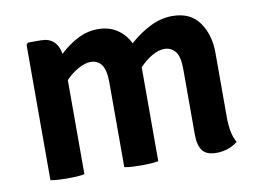

<svg xmlns="http://www.w3.org/2000/svg" viewBox="-62 -594 925 690"><g transform="rotate(-10 401.0 -249.0)"><path d="M340.5 -308.5Q340.5 -356 325.8 -374.8Q311 -393.5 286.5 -393.5Q265 -393 240.2 -379Q215.5 -365 195 -343.5V0Q182 2.5 165.8 3.5Q149.5 4.5 133 4.5Q117 4.5 100.5 3.5Q84 2.5 71 0V-494L77.5 -501H123.5Q154 -501 171 -484.8Q188 -468.5 192.5 -439.5Q222.5 -468 258 -486.5Q293.5 -505 332 -505Q374 -505 403 -485.2Q432 -465.5 447.5 -433Q480.5 -463.5 521.2 -484.2Q562 -505 604 -505Q670 -505 702.2 -459.5Q734.5 -414 734.5 -347.5V-113Q734.5 -85.5 738.8 -61.5Q743 -37.5 754 -19.5Q740.5 -8 720 -0.5Q699.5 7 676.5 7Q639.5 7 625 -12.8Q610.5 -32.5 610.5 -70.5V-309.5Q610.5 -357 595 -375.2Q579.5 -393.5 555.5 -393.5Q534.5 -393.5 510.2 -379.5Q486 -365.5 464.5 -342.5V0Q451.5 2.5 435.2 3.5Q419 4.5 402.5 4.5Q386.5 4.5 370 3.5Q353.5 2.5 340.5 0Z"/></g></svg>

Font: Signika Negative SemiBold
Style: Regular
Weight: 600
Designer: Anna Giedryś
Foundry: Anna Giedryś
Version: Version 2.000; ttfautohint (v1.8.3) -l 8 -r 50 -G 200 -x 9 -